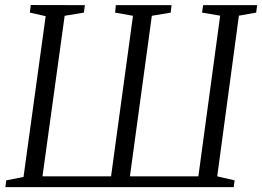

<svg xmlns="http://www.w3.org/2000/svg" viewBox="-20 -764 1070 784"><path d="M2 0 5.5 -27.5 76 -41.5 166.5 -698 102 -712.5 105.5 -743.5 326.5 -743 322.5 -712.5 244 -699.5 153.5 -44H433.5L523 -699.5L450 -712.5L453 -743H680.5L677 -712.5L600 -699.5L510.5 -44H790L879 -700L805 -712.5L809.5 -743H1030L1026 -712.5L955.5 -700L867 -44L938 -27.5L934.5 0Z"/></svg>

Font: Merriweather 72pt Light
Style: Italic
Weight: 300
Italic angle: -7.8°
Version: Version 2.101